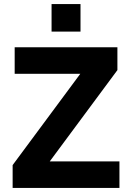

<svg xmlns="http://www.w3.org/2000/svg" viewBox="-20 -922 648 942"><path d="M42 0V-112L374 -560H52V-690H556V-578L224 -130H566V0ZM233 -767V-902H375V-767Z"/></svg>

Font: Oxanium
Style: Bold
Weight: 700
Designer: Severin Meyer
Version: Version 2.000